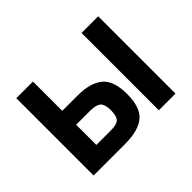

<svg xmlns="http://www.w3.org/2000/svg" viewBox="-108 -689 880 880"><g transform="rotate(-45 331.5 -249.5)"><path d="M266 -220Q303 -220 319 -206Q334 -191 334 -154Q333 -114 319 -101.5Q305 -89 266 -89H174V-220ZM271 1Q356 1 397.5 -33Q439 -67 439 -155Q439 -241 397.5 -275.5Q356 -310 273 -310H174V-500H66V1ZM489 -500V1H597V-500Z"/></g></svg>

Font: Titillium Web[RUS by Daymarius]
Style: Regular
Weight: 600
Designer: Cyrillization by Daymarius
Foundry: Cyrillization by Daymarius
Version: Version 1.002 September 11, 2018